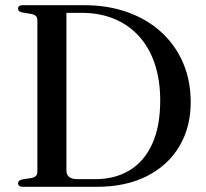

<svg xmlns="http://www.w3.org/2000/svg" viewBox="-20 -720 794 740"><path d="M49.5 -13Q49.5 -24 64 -28L102 -34Q113 -36.5 118.5 -42Q124 -47.5 124 -56.5V-643Q124 -652.5 118.5 -658Q113 -663.5 102 -666L63.5 -672.5Q49.5 -676 49.5 -687Q49.5 -693 54 -696.5Q58.5 -700 67.5 -700H303.5Q396 -700 471.5 -673Q547 -646 601.5 -596.2Q656 -546.5 685.5 -478Q715 -409.5 715 -326.5Q715 -229.5 671.2 -156Q627.5 -82.5 546.2 -41.2Q465 0 352.5 0H67.5Q58.5 0 54 -3.8Q49.5 -7.5 49.5 -13ZM347.5 -29.5Q423 -29.5 479.2 -63.5Q535.5 -97.5 566.5 -165Q597.5 -232.5 597.5 -332.5Q597.5 -410.5 576.8 -473Q556 -535.5 516.5 -579.5Q477 -623.5 421 -647Q365 -670.5 294.5 -670.5H236V-63.5Q236 -46.5 246.5 -38Q257 -29.5 278 -29.5Z"/></svg>

Font: Fraunces 60pt
Style: Regular
Weight: 400
Version: Version 1.000;[b76b70a41]